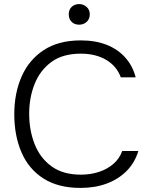

<svg xmlns="http://www.w3.org/2000/svg" viewBox="-20 -913 742 941"><path d="M374 8Q265 8 192.5 -38.5Q120 -85 85 -167Q50 -249 50 -353Q50 -456 86 -538Q122 -620 194.5 -667.5Q267 -715 376 -715Q448 -715 502.5 -693.5Q557 -672 593.5 -631.5Q630 -591 645 -534H572Q552 -589 500.5 -619.5Q449 -650 376 -650Q287 -650 231.5 -609Q176 -568 149.5 -501Q123 -434 123 -356Q123 -274 150 -206Q177 -138 233 -97.5Q289 -57 376 -57Q424 -57 465 -70.5Q506 -84 536 -110Q566 -136 579 -173H658Q641 -116 601 -75.5Q561 -35 503.5 -13.5Q446 8 374 8ZM368 -792Q345 -792 331 -806Q317 -820 317 -843Q317 -866 331.5 -879.5Q346 -893 368 -893Q389 -893 404.5 -879Q420 -865 420 -843Q420 -820 405 -806Q390 -792 368 -792Z"/></svg>

Font: Onest Light
Style: Regular
Weight: 300
Designer: Dmitri Voloshin, Andrey Kudryavtsev
Foundry: Dmitri Voloshin, Andrey Kudryavtsev
Version: Version 1.000;gftools[0.9.33]